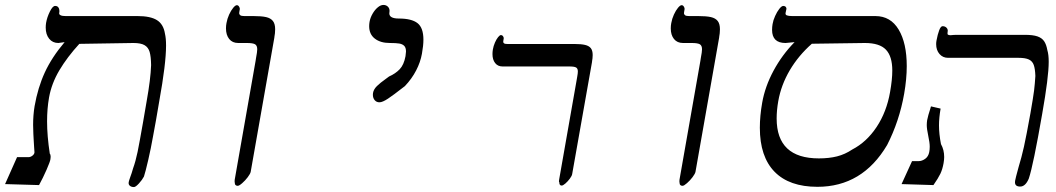

<svg xmlns="http://www.w3.org/2000/svg" viewBox="-52 -745 4272 777"><path d="M567 -191.5Q559 -146 547.8 -97.2Q536.5 -48.5 530.5 -30.5Q523.5 -17 510.2 -2.5Q497 12 490 12Q479.5 12 473.2 6.5Q467 1 469 -8.5Q469.5 -12.5 475.5 -29.5Q477 -34 480.8 -44.5Q484.5 -55 486.5 -63.5Q497 -92.5 504.8 -130.2Q512.5 -168 527 -251Q530 -268.5 541.5 -335.5Q557.5 -424.5 559.5 -481.5Q559 -516.5 553.5 -535Q548 -553.5 533 -562.2Q518 -571 488 -571L269 -567.5Q220 -514 188.2 -460.5Q156.5 -407 146.5 -350.5Q138.5 -305.5 138.5 -254Q138.5 -195 149.5 -123Q153 -119.5 153 -110.5Q153 -108.5 152 -100.5Q151 -91.5 136.5 -58.2Q122 -25 106 4L-31.5 0L17 -109H63Q71.5 -109 79.2 -115Q87 -121 87.5 -128.5L86 -150.5L84.5 -175.5Q84 -183 83 -203Q82 -223 82 -239.5Q82 -279.5 88 -315.5Q101 -390 129.2 -451.5Q157.5 -513 209.5 -574.5L184 -571Q161 -571 147 -588.2Q133 -605.5 133 -633.5Q133 -643 134.5 -652.5Q138.5 -675.5 149.8 -698.2Q161 -721 171 -721Q180 -721 184.2 -715Q188.5 -709 188.5 -700Q188.5 -697.5 188 -695.2Q187.5 -693 187.5 -690.5Q187.5 -686 193.8 -683Q200 -680 213.5 -680H504.5Q557 -680 583.2 -663.5Q609.5 -647 615.5 -609Q620 -590.5 620 -560.5Q620 -487.5 592.5 -335.5Q578.5 -251.5 567 -191.5Z M1059 -597 962.5 -49.5Q961 -42 950.8 -28.2Q940.5 -14.5 928.2 -3.8Q916 7 910 7Q904 7 900.8 3.5Q897.5 0 898.5 -5.5Q897.5 -4.5 897.5 -11Q897.5 -17.5 898.5 -21.5L982.5 -499.5L984 -509.5Q989 -535.5 989 -545.5Q989 -560.5 980.2 -565.8Q971.5 -571 947 -571H912Q888.5 -571 875.5 -587.2Q862.5 -603.5 862.5 -630Q862.5 -641.5 864.5 -651.5Q867.5 -669 875.2 -686Q883 -703 891.8 -713.5Q900.5 -724 906.5 -724Q912 -724 915.5 -718.2Q919 -712.5 918.5 -708.5L916.5 -696.5Q916 -695 916 -692Q916 -686.5 920.5 -683.2Q925 -680 936.5 -680H973.5Q1006.5 -680 1025 -675.8Q1043.5 -671.5 1052.5 -660Q1061.5 -648.5 1061.5 -626.5Q1061.5 -610.5 1058 -592.5Z M1576 -388.5Q1541 -361 1518.5 -346Q1496 -331 1483.5 -331Q1471.5 -331 1464.2 -339.8Q1457 -348.5 1457 -361.5Q1457 -366 1457.5 -368.5Q1460 -383.5 1473.5 -396.8Q1487 -410 1509 -425.5L1522.5 -435.5Q1548.5 -447 1565.5 -464.8Q1582.5 -482.5 1589 -517.5Q1591 -532.5 1591 -536.5Q1591 -552 1584 -559.2Q1577 -566.5 1564 -568.8Q1551 -571 1526 -571Q1487.5 -571 1464.8 -588.8Q1442 -606.5 1442 -639Q1442 -647.5 1443.5 -656.5Q1446.5 -673.5 1455.8 -689.5Q1465 -705.5 1476.8 -715.2Q1488.5 -725 1499.5 -725Q1510.5 -725 1517.5 -718.2Q1524.5 -711.5 1524.5 -701Q1524.5 -697.5 1524 -695.5Q1523.5 -694 1523.5 -691Q1523.5 -670 1562 -670Q1614 -670 1637.8 -651.2Q1661.5 -632.5 1661.5 -584.5Q1661.5 -560.5 1655.5 -527.5Q1649.5 -493.5 1632 -459.8Q1614.5 -426 1586.5 -396.5Z M2344.5 -498 2263.5 -40.5Q2262.5 -33.5 2254.2 -22.2Q2246 -11 2236.2 -2.5Q2226.5 6 2221 6Q2216 6 2213.5 2.2Q2211 -1.5 2212 -6.5H2211.5Q2211 -7 2210.5 -8.2Q2210 -9.5 2210 -12Q2210 -13.5 2211 -19.5L2281 -417.5Q2281.5 -421 2284 -434.8Q2286.5 -448.5 2286.5 -456Q2286.5 -467.5 2279.5 -471.8Q2272.5 -476 2253 -476H1982Q1962.5 -476 1951.8 -489.8Q1941 -503.5 1941 -526Q1941 -535 1942.5 -544.5Q1945 -559 1951 -572.8Q1957 -586.5 1963.8 -594.8Q1970.5 -603 1975 -603Q1980.5 -603 1983.8 -598.2Q1987 -593.5 1986.5 -589.5L1985 -580.5Q1984.5 -579 1984.5 -576Q1984.5 -571.5 1988.2 -569.2Q1992 -567 2001.5 -567H2272.5Q2300 -567 2315.8 -563.2Q2331.5 -559.5 2339 -550Q2346.5 -540.5 2346.5 -522Q2346.5 -510 2343.5 -493.5Z M2859 -597 2762.5 -49.5Q2761 -42 2750.8 -28.2Q2740.5 -14.5 2728.2 -3.8Q2716 7 2710 7Q2704 7 2700.8 3.5Q2697.5 0 2698.5 -5.5Q2697.5 -4.5 2697.5 -11Q2697.5 -17.5 2698.5 -21.5L2782.5 -499.5L2784 -509.5Q2789 -535.5 2789 -545.5Q2789 -560.5 2780.2 -565.8Q2771.5 -571 2747 -571H2712Q2688.5 -571 2675.5 -587.2Q2662.5 -603.5 2662.5 -630Q2662.5 -641.5 2664.5 -651.5Q2667.5 -669 2675.2 -686Q2683 -703 2691.8 -713.5Q2700.5 -724 2706.5 -724Q2712 -724 2715.5 -718.2Q2719 -712.5 2718.5 -708.5L2716.5 -696.5Q2716 -695 2716 -692Q2716 -686.5 2720.5 -683.2Q2725 -680 2736.5 -680H2773.5Q2806.5 -680 2825 -675.8Q2843.5 -671.5 2852.5 -660Q2861.5 -648.5 2861.5 -626.5Q2861.5 -610.5 2858 -592.5Z M3538 -158Q3438 11 3256 11Q3142 11 3082.5 -50Q3023 -111 3023 -228Q3023 -276 3032.5 -329.5Q3044 -395 3078.5 -459Q3113 -523 3163.5 -574.5L3127 -571Q3072.5 -571 3072.5 -624Q3072.5 -636 3074.5 -647.5Q3077 -663 3084.8 -680.2Q3092.5 -697.5 3101.8 -709.2Q3111 -721 3118 -721Q3124.5 -721 3128 -716.8Q3131.5 -712.5 3130.5 -708.5L3127.5 -694.5Q3125 -685.5 3132.2 -682.8Q3139.5 -680 3153.5 -680H3490.5Q3552 -680 3584.8 -625.2Q3617.5 -570.5 3617.5 -477.5Q3617.5 -425.5 3607 -365.5Q3587.5 -254.5 3538 -158ZM3559 -459.5Q3559 -517 3533.2 -544Q3507.5 -571 3448 -571L3233.5 -568Q3179.5 -520.5 3144.2 -460.8Q3109 -401 3097.5 -335.5Q3091 -298.5 3091 -265.5Q3091 -104 3262 -104Q3303 -104 3335.5 -112.2Q3368 -120.5 3397 -140Q3455 -170 3495.5 -231Q3536 -292 3550 -372.5Q3559 -423 3559 -459.5Z M3748 -237.5Q3748 -203 3756 -162Q3769 -138.5 3769 -109.5Q3769 -99.5 3766.5 -84.5Q3762 -59.5 3753.5 -41.8Q3745 -24 3725.5 4L3596.5 0L3639 -93H3666Q3679 -93 3692 -102.2Q3705 -111.5 3708.5 -129.5Q3710.5 -139.5 3710.5 -151.5Q3710.5 -167.5 3704.5 -195.5Q3698.5 -223.5 3698.5 -239Q3698.5 -248 3700 -258.5Q3704 -278.5 3712.5 -304L3715.5 -314.5L3754.5 -305.5Q3748 -268.5 3748 -237.5ZM3736.5 -566.5Q3736.5 -574 3738 -581.5Q3742.5 -606 3748.8 -622.5Q3755 -639 3762.5 -639Q3773 -639 3779 -632.2Q3785 -625.5 3783 -616.5L3782.5 -611.5Q3781.5 -606.5 3784.8 -604.5Q3788 -602.5 3795 -602.5Q3798.5 -602.5 3806.5 -603.5L3817 -604H4096Q4128 -604 4146.2 -597.8Q4164.5 -591.5 4173.5 -578.2Q4182.5 -565 4186.5 -542Q4192 -524 4192 -495Q4192 -433 4165.5 -283.5Q4129.5 -76 4111.5 -22.5Q4098 10 4076.5 10Q4055.5 10 4055.5 -7.5Q4055.5 -11.5 4056 -13.5Q4057.5 -23 4070 -68.5Q4082 -107.5 4091.8 -151.2Q4101.5 -195 4118 -286.5Q4129.5 -352.5 4132.8 -378.8Q4136 -405 4138 -437.5Q4137 -466.5 4131.5 -482Q4126 -497.5 4111.8 -504.2Q4097.5 -511 4069.5 -511H3784.5Q3763.5 -511 3750 -526.5Q3736.5 -542 3736.5 -566.5Z"/></svg>

Font: JuliaMono BoldItalic
Style: Regular
Weight: 700
Italic angle: -9°
Monospace: yes
Designer: cormullion
Foundry: corm
Version: Version 0.049; ttfautohint (v1.8.4)